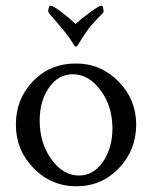

<svg xmlns="http://www.w3.org/2000/svg" viewBox="-20 -651 538 678"><path d="M247.1 -566.4Q269.5 -586.9 299.8 -608.9Q330.1 -630.9 337.9 -630.9Q345.7 -630.9 345.7 -608.4Q345.7 -607.4 337.9 -599.6Q330.1 -591.8 316.4 -577.1Q302.7 -562.5 292 -548.8Q280.3 -533.2 256.8 -495.1Q252 -486.3 248 -486.3Q244.1 -486.3 239.3 -495.1Q226.6 -516.6 203.1 -545.9Q190.4 -561.5 171.9 -582.5Q153.3 -603.5 150.4 -608.4Q150.4 -630.9 159.2 -630.9Q167 -630.9 196.3 -608.9Q225.6 -586.9 247.1 -566.4ZM237.3 -388.7Q185.5 -388.7 152.8 -341.3Q120.1 -293.9 120.1 -225.6Q120.1 -145.5 161.6 -88.4Q203.1 -31.2 258.8 -31.2Q310.5 -31.2 343.8 -80.1Q377 -128.9 377 -197.3Q377 -276.4 335 -332.5Q293 -388.7 237.3 -388.7ZM248 -426.8Q335.9 -426.8 398.4 -363.3Q460.9 -299.8 460.9 -210.9Q460.9 -121.1 399.9 -57.1Q338.9 6.8 250 6.8Q161.1 6.8 98.6 -57.1Q36.1 -121.1 36.1 -210.9Q36.1 -301.8 96.7 -364.3Q157.2 -426.8 248 -426.8Z"/></svg>

Font: Crimson Text
Style: Roman
Weight: 400
Version: Version 0.13